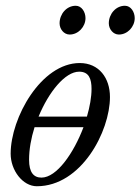

<svg xmlns="http://www.w3.org/2000/svg" viewBox="-20 -633 488 667"><path d="M222 -513C252 -513 277 -540 277 -570C277 -591 264 -613 243 -613C211 -613 187 -584 187 -552C187 -532 202 -513 222 -513ZM414 -613C382 -613 358 -584 358 -552C358 -532 373 -513 393 -513C423 -513 448 -540 448 -570C448 -591 435 -613 414 -613ZM257 -414C123 -414 17 -224 17 -99C17 -41 59 14 108 14C262 14 362 -176 362 -296C362 -362 324 -414 257 -414ZM255 -384C289 -384 298 -359 298 -324C298 -296 292 -262 282 -228H114C149 -313 206 -384 255 -384ZM124 -16C97 -16 81 -34 81 -78C81 -114 88 -153 100 -191H270C236 -101 177 -16 124 -16Z"/></svg>

Font: EB Garamond
Style: Italic
Weight: 400
Italic angle: -17.2°
Designer: Georg Duffner and Octavio Pardo
Foundry: Georg Duffner
Version: Version 1.000;PS 001.000;hotconv 1.0.88;makeotf.lib2.5.64775